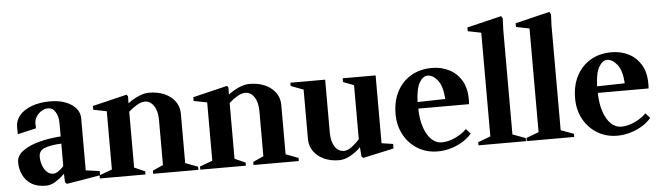

<svg xmlns="http://www.w3.org/2000/svg" viewBox="-50 -1005 4203 1221"><g transform="rotate(-5 2052.0 -394.5)"><path d="M200 16Q142 16 106 -7.5Q70 -31 53 -68.5Q36 -106 36 -147Q36 -189 75.5 -218.5Q115 -248 179.5 -265.5Q244 -283 320 -288V-371Q320 -416 302 -444.5Q284 -473 257 -473Q235 -473 214.5 -461Q194 -449 181 -429Q168 -409 167 -385Q168 -373 168 -365Q168 -357 168 -353L50 -326Q50 -334 49.5 -346Q49 -358 49 -371Q49 -414 77 -446.5Q105 -479 155.5 -497.5Q206 -516 273 -516Q328 -516 370 -500Q412 -484 436 -456Q460 -428 460 -391V-59L548 -47V-20L333 16L322 5L320 -49Q293 -23 262.5 -3.5Q232 16 200 16ZM252 -56Q268 -56 284.5 -67Q301 -78 320 -98V-242Q250 -239 213 -224Q176 -209 176 -172Q176 -142 185.5 -115.5Q195 -89 212.5 -72.5Q230 -56 252 -56Z M545 0V-20L626 -50V-422L541 -439V-463L761 -516L769 -504L768 -460Q799 -484 835.5 -500Q872 -516 903 -516Q959 -516 1002 -497Q1045 -478 1069.5 -444Q1094 -410 1094 -366V-50L1174 -20V0H885V-20L952 -50V-338Q952 -394 929.5 -428Q907 -462 872 -462Q849 -462 821 -445.5Q793 -429 768 -406V-50L836 -20V0Z M1186 0V-20L1267 -50V-422L1182 -439V-463L1402 -516L1410 -504L1409 -460Q1440 -484 1476.5 -500Q1513 -516 1544 -516Q1600 -516 1643 -497Q1686 -478 1710.5 -444Q1735 -410 1735 -366V-50L1815 -20V0H1526V-20L1593 -50V-338Q1593 -394 1570.5 -428Q1548 -462 1513 -462Q1490 -462 1462 -445.5Q1434 -429 1409 -406V-50L1477 -20V0Z M2071 17Q2017 17 1975 -2.5Q1933 -22 1909 -56Q1885 -90 1885 -134V-450L1805 -480V-501H2027V-162Q2027 -107 2049 -73Q2071 -39 2108 -39Q2130 -39 2157 -59Q2184 -79 2207 -105V-450L2139 -476V-500H2349V-67L2422 -56V-27L2224 16L2214 4L2210 -54Q2183 -26 2145 -4.5Q2107 17 2071 17Z M2702 16Q2631 16 2575 -17.5Q2519 -51 2486.5 -110Q2454 -169 2454 -244Q2454 -325 2485.5 -386Q2517 -447 2574.5 -481.5Q2632 -516 2710 -516Q2769 -516 2818 -491.5Q2867 -467 2896.5 -418.5Q2926 -370 2926 -299Q2926 -292 2926 -283Q2926 -274 2925 -266H2601Q2602 -199 2619 -147.5Q2636 -96 2665 -67.5Q2694 -39 2732 -39Q2770 -39 2814.5 -58.5Q2859 -78 2891 -110L2919 -79Q2896 -51 2861 -29.5Q2826 -8 2784.5 4Q2743 16 2702 16ZM2678 -470Q2648 -470 2625.5 -431.5Q2603 -393 2600 -308L2777 -312Q2772 -395 2741.5 -432.5Q2711 -470 2678 -470Z M2962 0V-20L3042 -50V-712L2957 -729V-753L3177 -806L3186 -790L3183 -718V-50L3265 -20V0Z M3270 0V-20L3350 -50V-712L3265 -729V-753L3485 -806L3494 -790L3491 -718V-50L3573 -20V0Z M3848 16Q3777 16 3721 -17.5Q3665 -51 3632.5 -110Q3600 -169 3600 -244Q3600 -325 3631.5 -386Q3663 -447 3720.5 -481.5Q3778 -516 3856 -516Q3915 -516 3964 -491.5Q4013 -467 4042.5 -418.5Q4072 -370 4072 -299Q4072 -292 4072 -283Q4072 -274 4071 -266H3747Q3748 -199 3765 -147.5Q3782 -96 3811 -67.5Q3840 -39 3878 -39Q3916 -39 3960.5 -58.5Q4005 -78 4037 -110L4065 -79Q4042 -51 4007 -29.5Q3972 -8 3930.5 4Q3889 16 3848 16ZM3824 -470Q3794 -470 3771.5 -431.5Q3749 -393 3746 -308L3923 -312Q3918 -395 3887.5 -432.5Q3857 -470 3824 -470Z"/></g></svg>

Font: Wittgenstein
Style: Bold
Weight: 700
Designer: Jörg Drees
Foundry: Jörg Drees
Version: Version 1.303; ttfautohint (v1.8.4.7-5d5b)